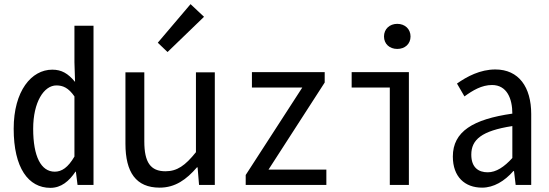

<svg xmlns="http://www.w3.org/2000/svg" viewBox="-20 -892 2647 926"><path d="M223 14C275 14 313 -18 344 -64H346L354 0H431V-768H339V-592L342 -497C308 -538 277 -556 232 -556C132 -556 46 -454 46 -271C46 -82 117 14 223 14ZM244 -64C178 -64 140 -137 140 -271C140 -400 192 -480 252 -480C283 -480 310 -469 339 -427V-137C308 -84 278 -64 244 -64Z M750 13C825 13 879 -26 930 -85H933L940 0H1016V-543H925V-158C873 -93 834 -66 778 -66C706 -66 676 -109 676 -210V-543H585V-199C585 -61 636 13 750 13ZM788 -641 964 -811 899 -872 741 -686Z M1165 0H1554V-74H1275L1546 -494V-544H1195V-470H1438L1165 -48Z M1860 0H1952V-544H1676V-470H1860ZM1896 -656C1933 -656 1960 -680 1960 -716C1960 -752 1933 -777 1896 -777C1859 -777 1832 -752 1832 -716C1832 -680 1859 -656 1896 -656Z M2305 13C2361 13 2413 -18 2456 -67H2459L2467 0H2542V-342C2542 -472 2482 -557 2369 -557C2296 -557 2232 -523 2184 -489L2220 -427C2260 -456 2303 -482 2353 -482C2425 -482 2451 -416 2451 -344C2262 -317 2164 -258 2164 -137C2164 -39 2222 13 2305 13ZM2332 -61C2288 -61 2253 -84 2253 -146C2253 -218 2302 -261 2451 -284V-130C2412 -87 2373 -61 2332 -61Z"/></svg>

Font: Noto Sans Mono CJK SC Regular
Style: Regular
Weight: 400
Designer: Ryoko NISHIZUKA (kana & ideographs); Paul D. Hunt (Latin, Greek & Cyrillic); Wenlong ZHANG (bopomofo); Sandoll Communica
Foundry: Adobe Systems Incorporated
Version: Version 1.005;PS 1.005;hotconv 1.0.96;makeotf.lib2.5.65012